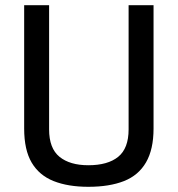

<svg xmlns="http://www.w3.org/2000/svg" viewBox="-20 -709 685 739"><path d="M320 10Q242 10 186.5 -12Q131 -34 102 -83Q73 -132 73 -214V-689H169V-211Q169 -138 209 -105.5Q249 -73 320 -73Q395 -73 435 -105.5Q475 -138 475 -211V-689H571V-214Q571 -134 542 -84Q513 -34 457 -12Q401 10 320 10Z"/></svg>

Font: Cairo Play SemiBold
Style: Regular
Weight: 600
Designer: Mohamed Gaber, Accademia di Belle Arti di Urbino
Foundry: Kief Type Foundry, Accademia di Belle Arti di Urbino
Version: Version 3.130;gftools[0.9.24]